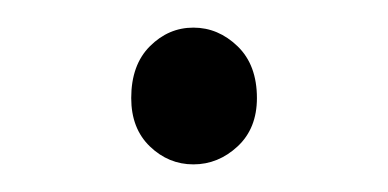

<svg xmlns="http://www.w3.org/2000/svg" viewBox="-20 -106 281 139"><path d="M120 13Q102 13 88.5 0Q75 -13 75 -35Q75 -59 88.5 -72.5Q102 -86 120 -86Q138 -86 152 -72.5Q166 -59 166 -35Q166 -13 152 0Q138 13 120 13Z"/></svg>

Font: Noto Sans SC ExtraLight
Style: Regular
Weight: 250
Designer: Ryoko NISHIZUKA 西塚涼子 (kana, bopomofo & ideographs); Paul D. Hunt (Latin, Greek & Cyrillic); Sandoll Communications 산돌커뮤니
Foundry: Adobe
Version: Version 2.004-H2;hotconv 1.0.118;makeotfexe 2.5.65603